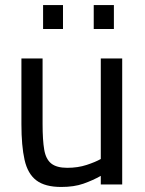

<svg xmlns="http://www.w3.org/2000/svg" viewBox="-20 -732 574 762"><path d="M223 10Q159 10 124.5 -16Q90 -42 77.5 -97.5Q65 -153 65 -239V-500H149V-240Q149 -176 155.5 -138Q162 -100 183.5 -83Q205 -66 247 -66Q289 -66 324 -77.5Q359 -89 380 -101V-500H465V0H380V-34Q348 -16 311 -3Q274 10 223 10ZM352 -617V-712H432V-617ZM151 -617V-712H230V-617Z"/></svg>

Font: Cairo Play Medium
Style: Regular
Weight: 500
Version: Version 3.119